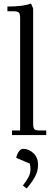

<svg xmlns="http://www.w3.org/2000/svg" viewBox="-20 -766 301 1089"><path d="M22 -702.1V-729Q113.8 -729 155.8 -746.1L168 -717.8V-65.9Q168 -41 175 -33.4Q182.1 -25.9 207 -25.9H242.2V0H47.9V-25.9H94.2V-662.1Q94.2 -687 87.2 -694.6Q80.1 -702.1 55.2 -702.1ZM71.8 128.9Q76.2 109.4 86.7 93.8Q97.2 78.1 110.8 78.1Q143.6 78.1 169.7 102.8Q195.8 127.4 195.8 169.9Q195.8 204.6 178.2 236.8Q160.6 269 130.9 303.2L109.9 286.1Q130.9 258.8 141.8 238Q152.8 217.3 152.8 194.8Q152.8 173.8 148.9 162.1Z"/></svg>

Font: Dihjauti
Style: Regular
Weight: 400
Designer: T. Christopher White
Version: Version 3.0.0